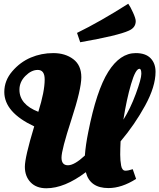

<svg xmlns="http://www.w3.org/2000/svg" viewBox="-20 -994 852 1027"><path d="M434 -162Q438 -218 452 -287Q496 -510 559 -610Q622 -710 706 -710Q759 -710 785.5 -682.5Q812 -655 812 -610Q812 -531 756.5 -429.5Q701 -328 625 -238Q623 -198 623 -166.5Q623 -135 628 -108Q633 -81 651 -81Q666 -81 690 -89L708 -37Q631 12 560 12Q461 12 439 -73Q325 13 228 13Q174 13 143.5 -19Q113 -51 113 -102Q113 -153 163 -318Q3 -393 3 -502Q3 -563 45.5 -612.5Q88 -662 144.5 -686Q201 -710 265 -710Q329 -710 372 -677.5Q415 -645 415 -581Q415 -517 362 -354.5Q309 -192 309 -151Q309 -110 343.5 -110Q378 -110 434 -162ZM706 -881Q706 -846 669 -830Q613 -804 409 -768L392 -818Q515 -878 666 -974Q677 -959 691.5 -927Q706 -895 706 -881ZM219 -569Q219 -620 182 -620Q148 -620 116 -588Q84 -556 84 -514Q84 -435 185 -396Q219 -504 219 -569ZM726 -626Q705 -626 681 -544Q657 -462 640 -354Q677 -412 706.5 -492Q736 -572 736 -599Q736 -626 726 -626Z"/></svg>

Font: Oleo Script Swash Caps
Style: Bold
Weight: 700
Designer: Soytutype
Foundry: Soytutype
Version: Version 1.002